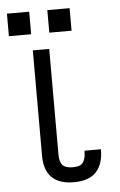

<svg xmlns="http://www.w3.org/2000/svg" viewBox="-51 -710 477 763"><g transform="rotate(-5 187.5 -328.0)"><path d="M331.1 -103.5H265.6Q265.6 -64.5 249 -50.8Q239.3 -42 212.9 -42Q186.5 -42 173.8 -53.7Q161.1 -67.4 161.1 -97.7V-518.6H95.7V-97.7Q95.7 -33.2 132.8 -4.9Q161.1 17.6 212.9 17.6Q264.6 17.6 293 -4.9Q331.1 -35.2 331.1 -103.5ZM5.9 -583H94.7V-672.9H5.9ZM167 -583H255.9V-672.9H167Z"/></g></svg>

Font: Dotum
Style: Regular
Weight: 400
Version: Version 2.21